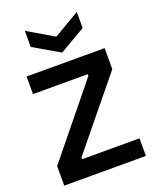

<svg xmlns="http://www.w3.org/2000/svg" viewBox="-164 -1004 891 1098"><g transform="rotate(-20 281.5 -454.5)"><path d="M33 0V-119L377 -542V-553H44V-660H519V-532L181 -118V-107H530V0ZM124 -909 282 -816 440 -909V-811L282 -719L124 -811Z"/></g></svg>

Font: Bricolage Grotesque SemiBold
Style: Regular
Weight: 600
Designer: Mathieu Triay
Foundry: Atelier Triay
Version: Version 1.000;gftools[0.9.30]